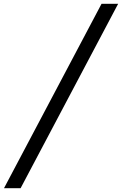

<svg xmlns="http://www.w3.org/2000/svg" viewBox="-20 -843 640 1006"><path d="M1 143 512 -823H599L88 143Z"/></svg>

Font: Iosevka Aile Oblique
Style: Regular
Weight: 400
Italic angle: -9°
Designer: Belleve Invis
Foundry: Belleve Invis
Version: Version 31.1.0; ttfautohint (v1.8.4)